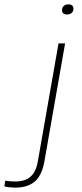

<svg xmlns="http://www.w3.org/2000/svg" viewBox="-131 -668 373 876"><path d="M-61 188Q-73 188 -88.5 186.5Q-104 185 -111 182L-107 156Q-99 158 -86 159Q-73 160 -61 160Q-16 160 9 137.5Q34 115 42 66L136 -470H166L72 66Q61 131 28.5 159.5Q-4 188 -61 188ZM175 -602Q152 -602 152 -622Q152 -634 160 -641Q168 -648 181 -648Q204 -648 204 -628Q204 -616 196 -609Q188 -602 175 -602Z"/></svg>

Font: Celebes Thin
Style: Italic
Weight: 250
Italic angle: -10°
Designer: Anugrah Pasau
Foundry: Lafontype
Version: Version 1.000; ttfautohint (v1.8.4)